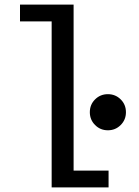

<svg xmlns="http://www.w3.org/2000/svg" viewBox="-20 -820 610 840"><path d="M302 -73.5H455V0H206V-726.5H67.5V-800H302ZM373 -329Q373 -362.5 396 -385.2Q419 -408 452 -408Q485 -408 508 -385.2Q531 -362.5 531 -329Q531 -296 508 -273Q485 -250 452 -250Q419 -250 396 -273Q373 -296 373 -329Z"/></svg>

Font: League Mono Narrow
Style: Regular
Weight: 400
Width: 3
Designer: Tyler Finck
Foundry: The League of Moveable Type / Tyler Finck
Version: Version 2.210